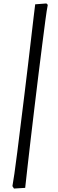

<svg xmlns="http://www.w3.org/2000/svg" viewBox="-20 -823 338 1113"><path d="M61 270 52 256Q56 235 63.5 183.5Q71 132 80 60Q89 -12 99.5 -96.5Q110 -181 121 -270Q132 -359 142 -443.5Q152 -528 160.5 -600.5Q169 -673 175 -724.5Q181 -776 184 -798L249 -803L257 -795Q251 -766 243 -705Q235 -644 224.5 -562Q214 -480 202.5 -386.5Q191 -293 179.5 -197Q168 -101 157.5 -12Q147 77 139 149Q131 221 126 266Z"/></svg>

Font: Labrada Medium
Style: Italic
Weight: 500
Italic angle: -7°
Designer: Mercedes Jáuregui
Foundry: Omnibus-Type Team
Version: Version 1.000